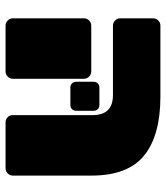

<svg xmlns="http://www.w3.org/2000/svg" viewBox="28 -640 611 708"><g transform="rotate(90 334.0 -285.5)"><path d="M404 -26V-321Q404 -396 330 -396H74Q63 -396 55 -404Q47 -412 47 -423V-544Q47 -555 55 -563Q63 -571 74 -571H335Q479 -571 553 -511Q627 -451 627 -317V-27Q627 -16 619 -8Q611 0 600 0H431Q420 0 412 -7.5Q404 -15 404 -26ZM47 -27V-289Q47 -300 55 -308Q63 -316 74 -316H243Q254 -316 262 -308Q270 -300 270 -289V-27Q270 -16 262 -8Q254 0 243 0H74Q63 0 55 -8Q47 -16 47 -27ZM281 -261V-324Q281 -334 287 -340Q293 -346 303 -346H366Q376 -346 382 -340Q388 -334 388 -324V-261Q388 -251 382 -245Q376 -239 366 -239H303Q293 -239 287 -245Q281 -251 281 -261Z"/></g></svg>

Font: Rubik
Style: Regular
Weight: 900
Designer: Hubert & Fischer
Foundry: Hubert & Fischer
Version: Version 1.100